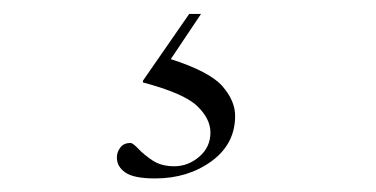

<svg xmlns="http://www.w3.org/2000/svg" viewBox="-20 -24 540 276"><path d="M203 232.5Q172.5 232.5 160.2 224Q148 215.5 148 202.5Q148 194.5 153 188Q158 181.5 167.5 181.5Q171 181.5 179 190Q187 198.5 199.5 206.8Q212 215 230.5 215Q250.5 215 266.5 201.2Q282.5 187.5 282.5 166.5Q282.5 146.5 263.2 128.2Q244 110 185.5 94.5V92L252 -4H269L225.5 61Q281.5 79 299.8 100Q318 121 318 142.5Q318 183 284 207.8Q250 232.5 203 232.5Z"/></svg>

Font: Newsreader Display Light
Style: Regular
Weight: 300
Designer: Hugues Gentile
Foundry: Production Type
Version: Version 1.001